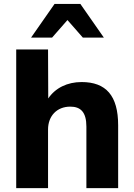

<svg xmlns="http://www.w3.org/2000/svg" viewBox="-20 -975 694 995"><path d="M229 0V-304.2C229 -373.5 274.4 -422.4 344.2 -422.4C397.9 -422.4 427.7 -394 427.7 -318.8V0H592.3V-325.7C592.3 -479.5 529.3 -549.8 402.8 -549.8C328.6 -549.8 266.6 -519 230 -464.8L229 -718.8H64V0ZM250 -780.3 329.6 -871.1 409.2 -780.3H518.1L396.5 -954.6H262.7L141.1 -780.3Z"/></svg>

Font: Winston ExtraBold
Style: Regular
Weight: 800
Designer: Vernon Adams, Kim Jin-seong, David Berlow, Cristiano Sobral
Foundry: The Winston Project Authors
Version: Version 3.004